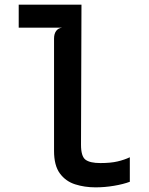

<svg xmlns="http://www.w3.org/2000/svg" viewBox="-20 -798 640 826"><path d="M391 8Q344 8 303.2 -5Q262.5 -18 237.5 -52Q212.5 -86 212.5 -148.5V-632Q212.5 -652.5 221.5 -664.8Q230.5 -677 247.5 -679H60.5V-778H330.5L328.5 -175.5Q328.5 -125.5 347.8 -111Q367 -96.5 412 -96.5Q456 -96.5 485.8 -103.5Q515.5 -110.5 538.5 -121.5V-16Q510.5 -5.5 470.8 1.2Q431 8 391 8Z"/></svg>

Font: Spline Sans Mono Medium
Style: Regular
Weight: 500
Monospace: yes
Version: Version 1.004